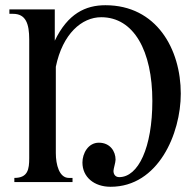

<svg xmlns="http://www.w3.org/2000/svg" viewBox="-20 -698 750 736"><path d="M190 -662H16V-645H30C79 -645 92 -607 92 -547V-92C92 -49 87 -16 35 -16V0H258V-16H244C207 -16 194 -67 194 -111V-442C220 -569 294 -632 368 -632C493 -632 564 -503 564 -311C564 -132 510 -19 437 -19C422 -19 415 -30 415 -43C415 -51 423 -75 423 -86C423 -118 402 -151 359 -151C318 -151 296 -110 296 -75C296 -19 341 18 404 18C587 18 673 -186 673 -339C673 -510 580 -678 384 -678C308 -678 240 -646 190 -542Z"/></svg>

Font: XITS Math
Style: Regular
Weight: 400
Designer: MicroPress Inc., with final additions and corrections provided by Coen Hoffman, Elsevier (retired)
Version: Version 1.108